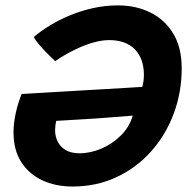

<svg xmlns="http://www.w3.org/2000/svg" viewBox="-20 -683 701 716"><path d="M105.9 -544.9Q130.9 -566.5 165.1 -587.4Q199.4 -608.4 240.4 -625.5Q281.5 -642.6 327.1 -652.8Q372.8 -662.9 420.4 -662.9Q487.1 -662.9 540.9 -636.3Q594.6 -609.8 626.1 -557.7Q657.6 -505.6 657.6 -428.5Q657.6 -338.4 627.6 -258.5Q597.5 -178.6 542.8 -117.6Q488.1 -56.6 413.6 -22Q339.1 12.6 250.2 12.6Q187.5 12.6 137.7 -10.6Q87.9 -33.8 59.1 -78.9Q30.4 -124 30.4 -189.2Q30.4 -223.6 38.8 -261.6Q47.1 -299.5 60.6 -332.4Q67.8 -332.8 93.1 -334.4Q118.4 -336 152.3 -337.9Q186.2 -339.9 220.6 -341.9Q254.9 -343.9 279.6 -345.4Q316.9 -347.5 361.5 -350.1Q406.1 -352.6 446.6 -355.1Q487.1 -357.5 510.6 -359Q513.9 -370.9 515.2 -381.9Q516.6 -393 516.6 -403.8Q516.6 -464 483 -498.8Q449.4 -533.5 386.5 -533.5Q367.2 -533.5 346.1 -529Q325 -524.5 303.4 -516.6Q281.8 -508.8 260.9 -498.6Q240.1 -488.5 220.9 -477.4Q201.8 -466.2 185.8 -455.1Q183.1 -457.6 172.8 -467.5Q162.4 -477.4 149.1 -491.1Q135.9 -504.8 123.9 -519.1Q111.9 -533.5 105.9 -544.9ZM475 -251.8Q446.8 -249.8 396.4 -245.6Q346 -241.4 294.5 -238.5Q274.6 -237.4 252.4 -236Q230.2 -234.6 212.8 -233.6Q195.4 -232.5 189.5 -232.2Q187.9 -225.4 186.6 -215.4Q185.4 -205.5 185.4 -198Q185.4 -174.5 195.2 -154.9Q205 -135.2 225.1 -123.3Q245.2 -111.4 276.5 -111.4Q317.4 -111.4 358.5 -129Q399.6 -146.6 431.4 -178.4Q463.1 -210.2 475 -251.8Z"/></svg>

Font: Grandstander Thin
Style: Italic
Weight: 100
Italic angle: -15°
Designer: Tyler Finck
Foundry: Etcetera Type Co
Version: Version 1.200